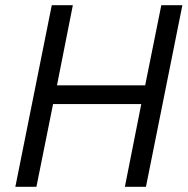

<svg xmlns="http://www.w3.org/2000/svg" viewBox="-20 -718 724 738"><path d="M460 0 523 -318H184L120 0H39L179 -698H260L199 -390H538L600 -698H681L541 0Z"/></svg>

Font: Aneliza
Style: Italic
Weight: 400
Italic angle: -11.31°
Designer: Mike Abbink, Paul van der Laan, Pieter van Rosmalen
Foundry: Bold Monday
Version: Version 3.0